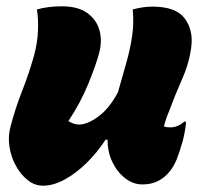

<svg xmlns="http://www.w3.org/2000/svg" viewBox="-20 -576 640 609"><path d="M97 -546Q114 -551 134.5 -553.5Q155 -556 176 -556Q227 -556 256.5 -535Q286 -514 295.5 -480Q305 -446 294 -406Q284 -369 260 -310Q236 -251 197 -192Q203 -188 212 -184.5Q221 -181 231 -181Q257 -181 291.5 -206Q326 -231 354 -283Q370 -338 382 -381.5Q394 -425 399.5 -464.5Q405 -504 401 -546Q415 -550 431 -552.5Q447 -555 463 -555Q538 -555 565.5 -518Q593 -481 587 -430Q581 -378 558 -326Q535 -274 515 -220Q506 -199 500 -175Q508 -172 520 -172Q544 -172 564 -190H570Q570 -183 567.5 -166.5Q565 -150 560 -130Q550 -95 541 -72Q532 -49 518 -32Q503 -13 481.5 -2Q460 9 432 9Q402 9 376.5 -11Q351 -31 336 -63Q321 -95 321 -133H315Q289 -93 255 -59.5Q221 -26 185 -6.5Q149 13 117 13Q90 13 68 -4.5Q46 -22 30.5 -50Q15 -78 10 -110.5Q5 -143 13 -173Q28 -231 50 -287Q72 -343 88 -400Q99 -441 100.5 -479Q102 -517 97 -546Z"/></svg>

Font: Recursive Mn Csl St Blk
Style: Italic
Weight: 900
Italic angle: -15°
Monospace: yes
Version: Version 1.079;hotconv 1.0.112;makeotfexe 2.5.65598; ttfautoh